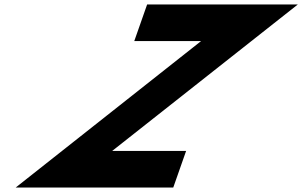

<svg xmlns="http://www.w3.org/2000/svg" viewBox="-20 -845 1362 865"><path d="M1321.9 -825H642.9L584.9 -660H886L50.5 0H760.5L818.5 -165H485.4Z"/></svg>

Font: Hussar
Style: BdWodka
Weight: 700
Foundry: Cannot Into Space Fonts
Version: Version 2.00